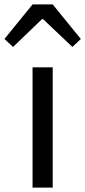

<svg xmlns="http://www.w3.org/2000/svg" viewBox="-55 -847 385 867"><path d="M183 -827H92L-35 -671L4 -635L135 -761H139L272 -635L310 -671ZM183 -543H92V0H183Z"/></svg>

Font: Spoqa Han Sans Neo
Style: Regular
Weight: 400
Designer: [Spoqa Han Sans Neo] Dong-huui Kim ___ Younghwa Kang ___ Yujin Lee ___ [Noto Sans] Ryoko NISHIZUKA ____ (kana & ideograp
Foundry: Spoqa (http://www.spoqa-han-sans.com)
Version: Version 1.100;hotconv 1.0.109;makeotfexe 2.5.65596